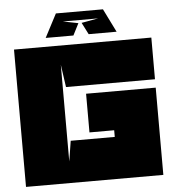

<svg xmlns="http://www.w3.org/2000/svg" viewBox="-55 -840 809 890"><g transform="rotate(-5 350.0 -394.5)"><path d="M255 -445 240 -550V-100L255 -195H460V-226H345V-406H669V0H30V-639H669V-445ZM338 -735 310 -680H181L238 -789H457L511 -680H381L353 -735L431 -749H267Z"/></g></svg>

Font: Banana Brick
Style: Regular
Weight: 400
Designer: artmaker
Foundry: artmaker
Version: Version 4.000 2011 initial release